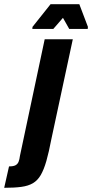

<svg xmlns="http://www.w3.org/2000/svg" viewBox="-126 -697 439 915"><path d="M-106 198 -83 96Q-62 96 -52 90.5Q-42 85 -37.5 74Q-33 63 -31 46L87 -510H221L119 -35Q107 28 95 70Q83 112 68 137.5Q53 163 31 176Q9 189 -24 193.5Q-57 198 -106 198ZM28 -559 29 -569 115 -677H252L293 -569L292 -559H204L174 -612L128 -559Z"/></svg>

Font: Saira ExtraCondensed Black
Style: Italic
Weight: 900
Width: 2
Italic angle: -12°
Designer: Hector Gatti with collaboration of the Omnibus-Type team
Foundry: Omnibus-Type
Version: Version 1.101